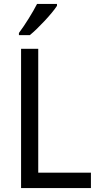

<svg xmlns="http://www.w3.org/2000/svg" viewBox="-20 -964 508 984"><path d="M272 -934V-944H170C147 -899 109 -838 77 -795V-784H133C177 -820 247 -895 272 -934ZM88 0H446V-79H176V-714H88Z"/></svg>

Font: Noto Sans Gurmukhi SemiCondensed
Style: Regular
Weight: 400
Width: 4
Designer: Jelle Bosma - Monotype Design Team
Foundry: Monotype Imaging Inc.
Version: Version 2.004